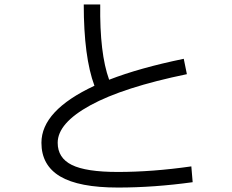

<svg xmlns="http://www.w3.org/2000/svg" viewBox="-20 -822 1040 862"><path d="M845 -4Q671 20 510 20Q334 20 250 -30Q166 -80 166 -181Q166 -326 404 -437Q356 -566 356 -802H430Q427 -582 470 -464Q606 -517 805 -558L819 -489Q533 -430 386 -349.5Q239 -269 239 -181Q239 -113 302.5 -81.5Q366 -50 509 -50Q664 -50 839 -75Z"/></svg>

Font: IBM Plex Sans SC
Style: Regular
Weight: 400
Designer: Mike Abbink; Paul van der Laan; Pieter van Rosmalen; Eunyou Noh; Wujin Sim; Chorong Kim; Dohee Lee; Yejin We; Jinhee Kim
Foundry: Sandoll Inc.
Version: Version 1.000